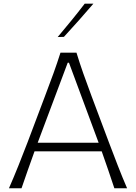

<svg xmlns="http://www.w3.org/2000/svg" viewBox="-20 -1017 735 1037"><path d="M28.3 0Q54.2 -59.1 80.3 -124.3Q106.4 -189.5 128.9 -248.5L223.6 -499.5Q249.5 -567.4 269.3 -622.3Q289.1 -677.2 306.6 -732.4H393.1Q410.2 -676.3 429.4 -621.8Q448.7 -567.4 474.1 -499L568.4 -247.6Q591.3 -187 616.2 -122.8Q641.1 -58.6 666.5 0H597.7Q581.5 -48.3 564.2 -99.6Q546.9 -150.9 529.3 -199.7H166.5Q148.4 -149.9 130.6 -99.1Q112.8 -48.3 96.2 0ZM512.7 -246.1 352.5 -678.2H345.7L183.6 -246.1ZM291.5 -816.9Q329.1 -861.8 366 -906.7Q402.8 -951.7 437.5 -997.1H484.4Q445.8 -951.7 406 -907.2Q366.2 -862.8 325.2 -817.9Z"/></svg>

Font: Pinar-DS2-FD Light
Style: Regular
Weight: 300
Designer: Amin Abedi
Version: Version 2.000